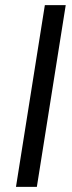

<svg xmlns="http://www.w3.org/2000/svg" viewBox="-20 -725 281 745"><path d="M42 0 154 -705H235L123 0Z"/></svg>

Font: Nunito Sans 12pt
Style: Italic
Weight: 400
Italic angle: -9°
Designer: Vernon Adams
Foundry: Vernon Adams
Version: Version 3.101;gftools[0.9.27]